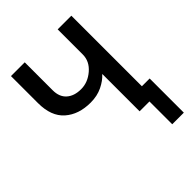

<svg xmlns="http://www.w3.org/2000/svg" viewBox="-268 -918 1280 1280"><g transform="rotate(-45 371.5 -278.5)"><path d="M597.7 -107.4H707V214.8H597.7ZM64.5 -517.6V-772.5H194.3V-508.8Q194.3 -446.3 231.9 -413.1Q269.5 -379.9 334 -379.9Q397.5 -379.9 451.2 -425.8Q504.9 -471.7 504.9 -536.1V-772.5H633.8V0H504.9V-350.6H502.9Q475.6 -319.3 426.8 -295.4Q377.9 -271.5 315.4 -271.5Q203.1 -271.5 133.8 -332.5Q64.5 -393.6 64.5 -517.6Z"/></g></svg>

Font: Gothic A1
Style: Bold
Weight: 700
Version: Version 2.50